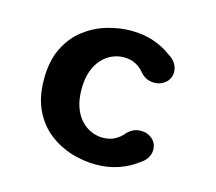

<svg xmlns="http://www.w3.org/2000/svg" viewBox="-78 -584 776 689"><g transform="rotate(15 309.5 -239.5)"><path d="M330 9.5Q285 9.5 239.5 -4.2Q194 -18 156 -47.5Q118 -77 95 -124.5Q72 -172 72 -239Q72 -306 95 -353.5Q118 -401 156 -430.5Q194 -460 239.5 -473.8Q285 -487.5 330 -487.5Q376 -487.5 414 -474.5Q452 -461.5 479.5 -440.5Q499 -429 507.8 -414Q516.5 -399 516.5 -384Q516.5 -359.5 499 -344Q481.5 -328.5 458 -328.5Q440 -328.5 427.5 -334.8Q415 -341 405.5 -352Q392.5 -368.5 373.8 -378.5Q355 -388.5 329.5 -388.5Q307.5 -388.5 286.5 -379.5Q265.5 -370.5 248.5 -352Q231.5 -333.5 221.5 -305.5Q211.5 -277.5 211.5 -239Q211.5 -200.5 221.5 -172.5Q231.5 -144.5 248.5 -126.2Q265.5 -108 286.5 -99Q307.5 -90 329.5 -90Q355 -90 373.8 -100Q392.5 -110 405.5 -126Q415.5 -137 427.8 -143.2Q440 -149.5 458 -149.5Q481.5 -149.5 499 -134.2Q516.5 -119 516.5 -94Q516.5 -79 507.5 -64.2Q498.5 -49.5 479.5 -38Q452 -17 414 -3.8Q376 9.5 330 9.5Z"/></g></svg>

Font: Sono Monospace SemiBold
Style: Regular
Weight: 600
Designer: Tyler Finck
Foundry: Tyler Finck
Version: Version 2.112